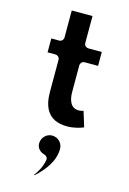

<svg xmlns="http://www.w3.org/2000/svg" viewBox="-146 -747 761 1135"><g transform="rotate(15 235.0 -180.0)"><path d="M226 65C192.2 65 163 93.5 163 130C163 156.9 182.2 178.9 210.8 185.7C222.6 188.5 232.1 201.1 229.6 214.5C221.2 260.1 199.7 293.7 182.2 316.4L185.2 318.8C241.1 269.1 291 203.9 291 130C291 93.7 262.3 65 226 65ZM146 -513C146 -502.3 136.1 -488 121 -488H72V-403H121C131.7 -403 146 -393.1 146 -378V-181C146 -94.9 173.9 -10 296 -10C337.7 -10 374.1 -21.6 395.7 -30.4L366.9 -124.2C361.2 -122.2 348.8 -119 338 -119C287.6 -119 273 -166.6 273 -215V-378C273 -388.7 282.9 -403 298 -403H381V-488H298C287.3 -488 273 -497.9 273 -513V-679H146Z"/></g></svg>

Font: Hussar Ekologiczny
Style: Regular
Weight: 400
Foundry: Cannot Into Space Fonts
Version: Version 0.97